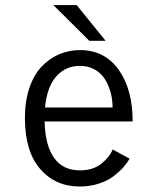

<svg xmlns="http://www.w3.org/2000/svg" viewBox="-20 -704 610 736"><path d="M385 -547.5H322.5L184.5 -684.5H274ZM476.5 -96Q468 -80 453.5 -63.5Q439 -47 416.2 -29.2Q393.5 -11.5 359.2 -0.2Q325 11 286 11Q192 11 133.8 -56.5Q75.5 -124 75.5 -251.5Q75.5 -316 92.5 -366.5Q109.5 -417 139 -448.2Q168.5 -479.5 206.2 -495.8Q244 -512 287 -512Q381 -512 434.8 -436.8Q488.5 -361.5 488.5 -238.5H151Q153 -147.5 187 -99.2Q221 -51 286 -51Q336.5 -51 368 -76Q399.5 -101 412 -131ZM287 -451.5Q232 -451.5 196.2 -411.8Q160.5 -372 152.5 -292H411.5Q411.5 -321 404.5 -348Q397.5 -375 383.2 -398.8Q369 -422.5 344 -437Q319 -451.5 287 -451.5Z"/></svg>

Font: League Mono Narrow Light
Style: Regular
Weight: 300
Width: 3
Designer: Tyler Finck
Foundry: The League of Moveable Type / Tyler Finck
Version: Version 2.210